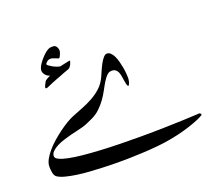

<svg xmlns="http://www.w3.org/2000/svg" viewBox="-120 -724 1195 1056"><g transform="rotate(-20 477.0 -196.0)"><path d="M922.9 75.2Q922.9 77.1 908.2 85Q893.6 92.8 866.5 103Q839.4 113.3 801.5 124.3Q763.7 135.3 717.8 143.6Q677.7 151.4 633.1 155.5Q588.4 159.7 547.9 161.6Q507.3 163.6 475.6 164.3Q443.8 165 430.7 165Q412.1 165 381.6 164.8Q351.1 164.6 314.7 163.1Q278.3 161.6 239.5 159.2Q200.7 156.7 165 151.6Q129.4 146.5 100.6 138.9Q71.8 131.3 55.7 120.1Q49.8 116.2 46.1 108.4Q42.5 100.6 41 91.6Q39.6 82.5 38.8 73.5Q38.1 64.5 38.1 58.1Q38.1 38.6 49.6 17.1Q61 -4.4 79.6 -26.1Q98.1 -47.9 121.6 -68.4Q145 -88.9 169.2 -106.7Q193.4 -124.5 215.6 -137.7Q237.8 -150.9 254.4 -157.7Q285.2 -170.4 317.6 -182.9Q350.1 -195.3 379.6 -211.7Q409.2 -228 434.1 -250.7Q459 -273.4 474.6 -307.6Q481 -321.3 489 -340.1Q497.1 -358.9 506.6 -376.5Q516.1 -394 526.6 -406.2Q537.1 -418.5 547.9 -418.5Q560.1 -418.5 569.8 -408.7Q579.6 -398.9 586.7 -383.8Q593.8 -368.7 598.6 -349.9Q603.5 -331.1 606.7 -312.7Q609.9 -294.4 611.1 -278.3Q612.3 -262.2 612.3 -253.4Q612.3 -243.7 609.1 -230.5Q606 -217.3 598.1 -210Q592.8 -215.3 590.3 -225.8Q587.9 -236.3 586.2 -248.8Q584.5 -261.2 582.3 -273.9Q580.1 -286.6 575.7 -297.1Q571.3 -307.6 562.7 -314.2Q554.2 -320.8 540 -320.8Q523.9 -320.8 511.7 -308.6Q499.5 -296.4 487.8 -277.3Q476.1 -258.3 463.4 -234.1Q450.7 -210 433.8 -186.5Q417 -163.1 394.5 -141.8Q372.1 -120.6 340.3 -106.9Q326.7 -101.1 312.7 -94.7Q298.8 -88.4 284.7 -84.5Q273.9 -81.1 254.2 -76.9Q234.4 -72.8 211.9 -66.9Q189.5 -61 166 -53.7Q142.6 -46.4 123.5 -36.4Q104.5 -26.4 92.5 -14.2Q80.6 -2 80.6 12.7Q80.6 24.4 99.6 33.7Q118.7 43 152.3 49.8Q186 56.6 232.2 61.3Q278.3 65.9 332.5 68.8Q386.7 71.8 446.8 73Q506.8 74.2 567.9 74.2Q645 74.2 707 72.5Q769 70.8 812.7 69.3Q856.4 67.9 881.6 66.2Q906.7 64.5 912.1 64.5Q916 64.5 919.4 67.9Q922.9 71.3 922.9 75.2ZM343.8 -449.2Q343.8 -447.3 342 -441.4Q340.3 -435.5 337.2 -429.4Q334 -423.3 329.1 -417.5Q324.2 -411.6 318.4 -409.7Q314.5 -408.2 306.4 -405.5Q298.3 -402.8 287.6 -398.7Q276.9 -394.5 263.9 -389.2Q251 -383.8 237.8 -379.4Q206.1 -367.2 191.2 -360.1Q176.3 -353 170.9 -353Q165.5 -353 165.5 -358.4Q165.5 -360.8 167.5 -365.7Q169.4 -370.6 172.1 -375.7Q174.8 -380.9 177.5 -385.7Q180.2 -390.6 181.2 -392.6Q183.1 -394.5 187.3 -397.2Q191.4 -399.9 196.3 -402.8Q201.2 -405.8 205.8 -407.7Q210.4 -409.7 212.9 -411.1Q207.5 -412.6 201.4 -416Q195.3 -419.4 190.2 -424.8Q185.1 -430.2 181.2 -437.3Q177.2 -444.3 177.2 -453.6Q177.2 -461.4 181.2 -470.7Q185.1 -480 191.2 -489.3Q197.3 -498.5 204.8 -507.6Q212.4 -516.6 219.7 -524.4Q231.9 -536.6 241 -543.5Q250 -550.3 256.8 -553.2Q263.7 -556.2 269.5 -556.6Q275.4 -557.1 281.7 -557.1Q295.9 -557.1 302.7 -545.9Q309.6 -534.7 309.6 -522Q309.6 -518.6 307.6 -512.2Q305.7 -505.9 302.7 -499.3Q299.8 -492.7 296.9 -488.3Q293.9 -483.9 292 -483.9Q289.6 -483.9 284.4 -486.1Q279.3 -488.3 272.7 -491Q266.1 -493.7 259 -495.8Q252 -498 246.1 -498Q235.4 -498 225.3 -490.2Q215.3 -482.4 215.3 -475.6Q215.3 -473.6 222.4 -468Q229.5 -462.4 240.2 -456.3Q251 -450.2 262.9 -445.6Q274.9 -440.9 284.2 -439.9Q292 -441.9 301 -443.8Q310.1 -445.8 318.1 -447.5Q326.2 -449.2 332 -450.4Q337.9 -451.7 339.8 -452.1Q341.3 -452.1 342.5 -451.9Q343.8 -451.7 343.8 -449.2Z"/></g></svg>

Font: Accordance
Style: Italic
Weight: 400
Italic angle: -11°
Version: Version 1.2 (build January 31, 2020) Miklal Software Solutio